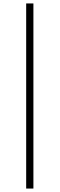

<svg xmlns="http://www.w3.org/2000/svg" viewBox="-20 -826 347 1115"><path d="M132 269V-806H174V269Z"/></svg>

Font: Noto Serif KR
Style: Regular
Weight: 200
Designer: Ryoko NISHIZUKA 西塚涼子 (kana & ideographs); Frank Grießhammer (Latin, Greek & Cyrillic); Wenlong ZHANG 张文龙 (bopomofo); San
Foundry: Adobe
Version: Version 2.001;hotconv 1.1.0;makeotfexe 2.6.0